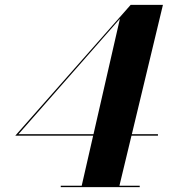

<svg xmlns="http://www.w3.org/2000/svg" viewBox="-20 -770 700 790"><path d="M554.9 -5.9V0H230V-5.9H316.2L363.3 -211.9H43L517.6 -750H650.4L522.5 -217.8H629.9V-211.9H521L471.4 -5.9ZM55.9 -217.8H364.7L473.4 -692.9Z"/></svg>

Font: Bodoni* 36
Style: Bold Italic
Weight: 700
Italic angle: -13°
Version: Version 2.000; ttfautohint (v1.8.1)